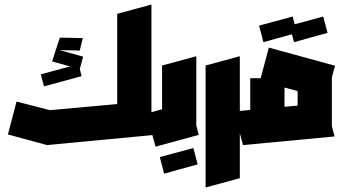

<svg xmlns="http://www.w3.org/2000/svg" viewBox="-20 -640 1513 847"><path d="M187 0 15 -47 53 -192 200 -154 497 -181V-579L648 -620V-92L652 -44L187 0ZM174 -259 160 -312 289 -347 210 -369 226 -419 244 -474 345 -472 332 -417 243 -419 347 -390 332 -336 340 -304Z M666 7 627 -139 695 -158V-351L846 -392V-86L857 -45ZM704 126 685 53 833 13 852 85Z M887 187V-351L1038 -392V146Z M1052 0 1012 -148 1084 -155V-295H1130L1166 -430L1458 -350L1444 -299V-83L1456 -38ZM1235 -254V-169L1293 -174V-238ZM1277 -454 1258 -527 1406 -567 1425 -495ZM1142 -454 1123 -527 1271 -567 1290 -495Z"/></svg>

Font: Blaka Ink
Style: Regular
Weight: 400
Designer: Mohamed Gaber
Foundry: Kief Type Foundry
Version: Version 1.003; ttfautohint (v1.8.4.7-5d5b)